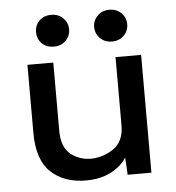

<svg xmlns="http://www.w3.org/2000/svg" viewBox="-48 -670 662 723"><g transform="rotate(-5 283.0 -308.5)"><path d="M454.1 -565.4C454.1 -581.7 448.2 -595.7 436.5 -607.4C424.8 -619.1 409.8 -625 391.6 -625C373.4 -625 358.4 -619.1 346.7 -607.4C335 -595.7 329.1 -581.7 329.1 -565.4C329.1 -548.5 335 -534.2 346.7 -522.5C358.4 -510.7 373.4 -504.9 391.6 -504.9C409.8 -504.9 424.8 -510.7 436.5 -522.5C448.2 -534.2 454.1 -548.5 454.1 -565.4ZM234.4 -565.4C234.4 -581.7 228.5 -595.7 216.8 -607.4C205.1 -619.1 190.1 -625 171.9 -625C153 -625 137.7 -619.1 126 -607.4C114.9 -595.7 109.4 -581.7 109.4 -565.4C109.4 -548.5 114.9 -534.2 126 -522.5C137.7 -510.7 153 -504.9 171.9 -504.9C190.1 -504.9 205.1 -510.7 216.8 -522.5C228.5 -534.2 234.4 -548.5 234.4 -565.4ZM496.1 0V-90.8V-260.7V-357.4V-445.3H399.4V-329.1V-201.2V-187.5C399.4 -146.5 385.7 -116.9 358.4 -98.6C331.1 -81.1 303.1 -72.3 274.4 -72.3C245.1 -72.3 219.4 -81.1 197.3 -98.6C175.1 -116.9 164.1 -146.5 164.1 -187.5V-358.4V-445.3H66.4V-187.5C66.4 -119.8 83 -70.3 116.2 -39.1C149.4 -7.8 193.7 7.8 249 7.8C303.7 7.8 348 -8.1 381.8 -40C389.6 -47.5 396.5 -55.9 402.4 -65.3C404.4 -36.8 405.7 -15.1 406.2 0Z"/></g></svg>

Font: Helmet
Style: Regular
Weight: 400
Designer: Carl Enlund
Version: 1.0